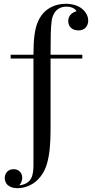

<svg xmlns="http://www.w3.org/2000/svg" viewBox="-20 -802 499 1010"><path d="M326 -782Q353 -782 375 -775Q397 -768 412 -755.5Q427 -743 435.5 -727Q444 -711 444 -693Q444 -672 430.5 -657Q417 -642 393 -642Q369 -642 354 -655Q339 -668 339 -692Q339 -709 349.5 -722.5Q360 -736 382 -743Q379 -752 364.5 -759.5Q350 -767 329 -767Q306 -767 289.5 -757Q273 -747 264 -730Q255 -715 251.5 -690Q248 -665 247 -623.5Q246 -582 246 -515V-115Q246 -69 242 -24Q238 21 227 59.5Q216 98 193 127Q169 158 136.5 173Q104 188 72 188Q55 188 42 183.5Q29 179 21 172Q13 165 9 155Q5 145 5 135Q5 115 17.5 101.5Q30 88 52 88Q72 88 84.5 101Q97 114 97 133Q97 140 94 151Q91 162 81 173Q99 171 112.5 165Q126 159 135 149Q140 143 144.5 134.5Q149 126 151 116Q153 109 154 101Q155 93 155.5 84Q156 75 156 65V-515Q156 -574 161 -614Q166 -654 177 -682Q188 -710 207 -732Q227 -755 258 -768.5Q289 -782 326 -782ZM413 -514V-494H36V-514Z"/></svg>

Font: Playfair Display
Style: Regular
Weight: 400
Designer: Claus Eggers Sørensen
Foundry: Claus Eggers Sørensen
Version: Version 1.203